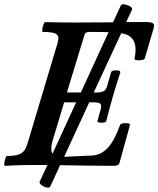

<svg xmlns="http://www.w3.org/2000/svg" viewBox="-30 -769 738 895"><path d="M-7 4Q-11 4 -10 -7.5Q-9 -19 -5 -30.5Q-1 -42 3 -42Q39 -42 57.5 -49Q76 -56 85 -70Q94 -84 100 -106L238 -567Q243 -584 242 -595.5Q241 -607 225.5 -613.5Q210 -620 170 -620Q166 -620 167 -631.5Q168 -643 172.5 -654.5Q177 -666 181 -666Q216 -665 252 -664.5Q288 -664 323 -664Q367 -664 410.5 -664.5Q454 -665 497 -665L533 -743Q537 -751 551 -748.5Q565 -746 577 -739Q589 -732 585 -723L558 -666Q583 -666 607.5 -666Q632 -666 656 -666Q688 -666 688 -650Q688 -647 687.5 -644Q687 -641 686 -637L645 -497Q643 -491 630.5 -489Q618 -487 607 -488.5Q596 -490 597 -496Q602 -518 602 -537Q602 -605 535 -614L407 -338H422Q443 -338 454 -344.5Q465 -351 469 -367L488 -432Q489 -438 499.5 -440Q510 -442 520.5 -440.5Q531 -439 531 -432Q522 -405 513.5 -377Q505 -349 496 -319Q488 -292 480.5 -263Q473 -234 465 -204Q464 -199 453 -197.5Q442 -196 432.5 -198Q423 -200 424 -204L439 -258Q445 -278 437.5 -285Q430 -292 408 -292H386L269 -38L399 -44Q441 -46 472.5 -80Q504 -114 530 -187Q532 -192 543 -194Q554 -196 565 -194.5Q576 -193 576 -187L527 -10Q524 4 499 4Q437 4 374.5 3Q312 2 250 1L205 99Q201 108 187.5 105Q174 102 163 93.5Q152 85 155 78L191 0Q174 0 157.5 0Q141 0 125 0Q92 0 59 1Q26 2 -7 4ZM282 -338H347L476 -619Q452 -620 429 -620Q406 -620 385 -620Q366 -620 363 -604ZM209 -76Q209 -61 215 -53L325 -292H269L214 -109Q209 -91 209 -76Z"/></svg>

Font: Junicode
Style: Bold Italic
Weight: 700
Italic angle: -11°
Designer: Peter S. Baker
Version: Version 2.100; ttfautohint (v1.8.4)